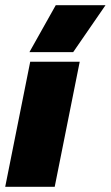

<svg xmlns="http://www.w3.org/2000/svg" viewBox="-30 -717 425 737"><path d="M184 -697H375L251 -517H83ZM86 -480H276L180 0H-10Z"/></svg>

Font: Readiness ExtraBold
Style: Italic
Weight: 800
Italic angle: -12°
Designer: Katatrad Team
Foundry: CadsonDemak
Version: Version 1.00;January 16, 2020;FontCreator 12.0.0.2550 64-bit